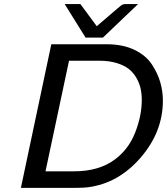

<svg xmlns="http://www.w3.org/2000/svg" viewBox="-20 -909 808 929"><path d="M81.1 0 228 -693.8 229 -694.8H497.1Q574.2 -694.8 630.1 -668Q686 -641.1 714.6 -597.7Q743.2 -554.2 755.6 -510.5Q768.1 -466.8 768.1 -421.9Q768.1 -271 660.6 -146.5Q553.2 -22 405.8 -2.9Q384.8 0 341.8 0ZM200.2 -80.1H337.9Q458 -80.1 534.2 -136.2Q602.1 -186 634 -267.6Q666 -349.1 666 -425.8Q666 -454.6 660.4 -480.2Q654.8 -505.9 640.4 -531.5Q626 -557.1 603.5 -575Q581.1 -592.8 544.4 -604Q507.8 -615.2 460 -615.2H314ZM293 -889.2H369.1L448.2 -782.2Q475.1 -805.2 513.2 -837.9Q557.1 -876 566.2 -882.6Q575.2 -889.2 585.9 -889.2H647.9L478 -727.1H394Z"/></svg>

Font: CMU Bright
Style: SemiBoldOblique
Weight: 600
Italic angle: -12°
Version: Version 0.7.0